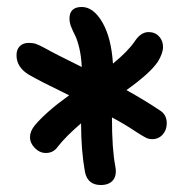

<svg xmlns="http://www.w3.org/2000/svg" viewBox="-20 -777 536 556"><path d="M112.8 -334Q95.2 -334 81.1 -348.1Q66.9 -362.3 66.9 -379.9Q66.9 -396.5 80.1 -413.1Q112.8 -452.6 180.2 -501Q90.8 -544.4 63 -561Q27.8 -582.5 27.8 -617.2Q27.8 -633.8 37.4 -643.3Q46.9 -652.8 63 -652.8Q75.2 -652.8 84 -649.9Q92.8 -647 110.8 -637.2Q138.2 -621.6 216.8 -583Q215.3 -614.3 209.5 -638.4Q203.6 -662.6 197.5 -674.3Q191.4 -686 186.3 -698.7Q181.2 -711.4 181.2 -723.1Q181.2 -756.8 216.8 -756.8Q250.5 -756.8 276.4 -712.4Q302.2 -668 307.1 -592.8Q350.6 -628.4 370.1 -657.2Q387.7 -684.1 410.2 -684.1Q429.2 -684.1 440.7 -671.4Q452.1 -658.7 452.1 -641.1Q452.1 -622.6 437 -598.1Q414.6 -564.9 346.2 -516.1Q405.3 -482.9 441.9 -458Q462.9 -445.8 462.9 -419.9Q462.9 -400.4 450.9 -387.2Q439 -374 420.9 -374Q411.1 -374 403.1 -377.9Q395 -381.8 373 -396Q341.8 -417 304.2 -437Q304.2 -344.7 314 -294.9Q318.8 -268.6 307.1 -254.9Q295.4 -241.2 272 -241.2Q233.9 -241.2 226.1 -278.8Q214.8 -340.8 214.8 -419.9Q171.9 -383.3 147.9 -353Q135.3 -334 112.8 -334Z"/></svg>

Font: Shantell Sans Irregular
Style: Regular
Weight: 500
Designer: Stephen Nixon, Anya Danilova, Shantell Martin
Foundry: Arrow Type
Version: Version 1.006;[9816181b4]